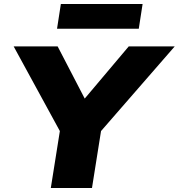

<svg xmlns="http://www.w3.org/2000/svg" viewBox="-20 -936 890 956"><path d="M233 0 291 -365 305 -234 48 -705H267L403 -443H400L621 -705H850L440 -234L496 -365L438 0ZM264 -793 283 -916H690L671 -793Z"/></svg>

Font: Nunito Sans 7pt SemiExpanded Black
Style: Italic
Weight: 900
Width: 6
Italic angle: -9°
Designer: Vernon Adams
Foundry: Vernon Adams
Version: Version 3.101;gftools[0.9.27]